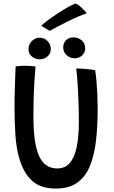

<svg xmlns="http://www.w3.org/2000/svg" viewBox="-20 -1054 646 1092"><path d="M297 18.5Q211 18.5 162.2 -26.2Q113.5 -71 90.5 -151Q73 -208 67.8 -284.2Q62.5 -360.5 62.5 -453Q62.5 -479.5 63.2 -510Q64 -540.5 65 -571.2Q66 -602 67 -629.5Q68 -657 69 -676.5Q81.5 -678 94.5 -679Q107.5 -680 120 -680Q137 -680 153.5 -678.8Q170 -677.5 182 -676Q178.5 -635 175.5 -586.2Q172.5 -537.5 171.2 -488Q170 -438.5 170 -395Q170 -339.5 173.8 -295.2Q177.5 -251 185.5 -217.5Q200 -155.5 229.8 -125.8Q259.5 -96 306 -96Q350 -96 377 -127.2Q404 -158.5 416.2 -217.8Q428.5 -277 428.5 -360.5Q428.5 -383 428 -413.5Q427.5 -444 426.2 -478.5Q425 -513 423.2 -547.5Q421.5 -582 419 -612.2Q416.5 -642.5 413.5 -664.5Q426.5 -664.5 442.5 -663.5Q458.5 -662.5 474.5 -661Q490.5 -659.5 503.2 -657.8Q516 -656 521.5 -654.5Q526 -625.5 529 -588.8Q532 -552 533.8 -512.5Q535.5 -473 535.5 -435Q535.5 -337 526 -254.2Q516.5 -171.5 491.5 -110.2Q466.5 -49 419.5 -15.2Q372.5 18.5 297 18.5ZM206 -716.5Q181.5 -716.5 161.8 -732.2Q142 -748 142 -773.5Q142 -801.5 161.2 -820.5Q180.5 -839.5 205.5 -839.5Q232 -839.5 250.5 -820.5Q269 -801.5 269 -774.5Q269 -749.5 250 -733Q231 -716.5 206 -716.5ZM404.5 -722.5Q378.5 -722.5 359 -740.2Q339.5 -758 339.5 -784Q339.5 -810 356.2 -825.8Q373 -841.5 397.5 -841.5Q425 -841.5 444.8 -824.5Q464.5 -807.5 464.5 -780.5Q464.5 -762.5 456 -749.5Q447.5 -736.5 434 -729.5Q420.5 -722.5 404.5 -722.5ZM411.5 -1034Q426 -1026 439.2 -1014.5Q452.5 -1003 461.8 -993Q471 -983 473.5 -978Q456.5 -973.5 426.5 -960.5Q396.5 -947.5 363 -931Q329.5 -914.5 302 -899.8Q274.5 -885 263 -878.5L214.5 -907.5Q229 -921.5 256 -941.5Q283 -961.5 313.8 -981.5Q344.5 -1001.5 371.2 -1016Q398 -1030.5 411.5 -1034Z"/></svg>

Font: Grandstander Thin
Style: Regular
Weight: 400
Version: Version 1.200